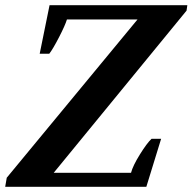

<svg xmlns="http://www.w3.org/2000/svg" viewBox="-46 -720 742 740"><path d="M-20 -35 484 -645H212Q205 -622 181.5 -576.5Q158 -531 144 -513H107L145 -700H676L673 -679L161 -54H459Q466 -81 493 -124.5Q520 -168 538 -185H575L518 0H-26Z"/></svg>

Font: Trirong ExtraBold
Style: Italic
Weight: 800
Italic angle: -12°
Designer: Katatrad Team
Foundry: CadsonDemak
Version: Version 1.001